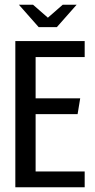

<svg xmlns="http://www.w3.org/2000/svg" viewBox="-20 -794 404 814"><path d="M60 -774H120L183 -719L246 -774H305L221 -679H144ZM45 -620H339V-552H131V-377H320L309 -310H131V-67H339V0H45Z"/></svg>

Font: Smooch Sans SemiBold
Style: Bold
Weight: 600
Designer: Robert E. Leuschke
Foundry: Robert E. Leuschke
Version: Version 1.010; ttfautohint (v1.8.3)